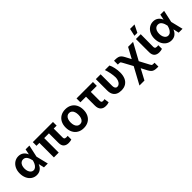

<svg xmlns="http://www.w3.org/2000/svg" viewBox="299 -2261 3958 3958"><g transform="rotate(-45 2277.5 -282.0)"><path d="M36.5 -265.6Q36.5 -344.7 66.9 -406.5Q97.4 -468.3 150 -502.7Q202.6 -537.1 267 -537.1Q331.4 -537.1 377.5 -504Q423.6 -470.9 446.6 -411.9H489.9L526.1 -266.6L591.2 0H478.8L418.2 -266.6Q405.7 -332.4 375.4 -377Q345.1 -421.6 290.1 -421.6Q255.7 -421.6 230.1 -402.2Q204.5 -382.8 190.7 -347.4Q176.8 -311.9 176.8 -265.9Q176.8 -220.3 190.6 -184.3Q204.4 -148.3 229 -127.6Q253.6 -107 285.4 -107Q320.6 -107 348.2 -130.9Q375.8 -154.8 393 -190.3Q410.1 -225.8 418.2 -263.7L473.6 -530.3H584.3L526.1 -263.7L489.9 -121.2H448.3Q425.5 -61 379.3 -25.1Q333.1 10.7 264.9 10.7Q198.9 10.3 146.7 -24.8Q94.5 -60 65.5 -122.8Q36.5 -185.5 36.5 -265.6Z M1272.3 -423.3H684.1V-530.3H1272.3ZM909.3 0H768.9V-530.3H909.3ZM1186.8 -530.3V-164.9Q1186.8 -144.1 1193.1 -132.5Q1199.4 -121 1211.8 -116.1Q1224.1 -111.3 1243.1 -111.3Q1255 -111.3 1263 -112.1Q1271 -112.9 1281.6 -113.8Q1282.1 -114.2 1282.8 -114.2Q1283.5 -114.2 1284.1 -114.2V-7.2Q1239.8 6.3 1197.2 6.3Q1125.7 6.3 1086.5 -30.9Q1047.4 -68 1047.4 -147.9V-530.3Z M1375.1 -263.2Q1375.1 -345.3 1406.8 -407Q1438.4 -468.8 1497.5 -502.9Q1556.5 -537.1 1635.6 -537.1Q1714.6 -537.1 1773.7 -502.9Q1832.8 -468.8 1864.3 -407Q1895.7 -345.3 1895.7 -263.2Q1895.7 -182.2 1864.3 -120.2Q1832.8 -58.2 1773.7 -24Q1714.6 10.2 1635.6 10.2Q1556.5 10.2 1497.5 -24Q1438.4 -58.2 1406.8 -120.2Q1375.1 -182.2 1375.1 -263.2ZM1748.7 -264.4Q1748.7 -311.3 1736 -348.1Q1723.4 -385 1698.2 -406Q1673 -427 1636.7 -427Q1599.8 -427 1573.9 -406Q1547.9 -385 1534.7 -348.4Q1521.6 -311.9 1521.6 -264.4Q1521.6 -216.9 1534.7 -180.2Q1547.9 -143.6 1573.9 -122.6Q1599.8 -101.6 1636.7 -101.6Q1673 -101.6 1698.2 -122.6Q1723.4 -143.6 1736 -180.5Q1748.7 -217.4 1748.7 -264.4Z M2437.6 -417.2H1958.7V-530.3H2437.6ZM2261.8 -530.3V-159.7Q2261.8 -139 2267.4 -127Q2273 -115 2282.9 -110.4Q2292.8 -105.8 2307.9 -105.8Q2322.4 -105.8 2333.8 -108Q2345.3 -110.2 2355.4 -113.3L2370.7 -6Q2347 2.5 2326.8 6.1Q2306.7 9.8 2279.2 9.8Q2203.6 9.8 2162.5 -33Q2121.4 -75.7 2121.4 -160.3V-530.3Z M2661.6 -530.3V-196.4Q2661.6 -163.4 2670.2 -142.9Q2678.7 -122.4 2692.8 -113.2Q2706.8 -104 2725.1 -104Q2758.1 -104 2783.4 -127.5Q2808.8 -151.1 2822.5 -189.1Q2836.3 -227.1 2836.3 -269.5Q2834.3 -331.8 2820.8 -401.2Q2807.3 -470.5 2785.7 -530.3H2918.5Q2942.5 -484.8 2958.4 -413.3Q2974.2 -341.9 2974.2 -269.5Q2974.2 -188.4 2948.4 -125.7Q2922.6 -63 2868 -26.6Q2813.4 9.8 2729.6 9.8Q2665.5 9.8 2618.7 -12.8Q2571.9 -35.5 2546.5 -81.9Q2521.2 -128.3 2521.2 -198.3V-530.3Z M3309.2 -252.6H3362.3L3518.1 41Q3529.7 63.2 3537.4 72.4Q3545.1 81.5 3554.6 84.2Q3564.1 86.8 3585.1 86.8H3616.1V199.2H3585.1Q3534.7 199.2 3503.1 190.2Q3471.6 181.3 3448.6 159Q3425.6 136.7 3402.4 94.3L3334.6 -35.2L3209.5 199.2H3064.2ZM3085.4 -421.4H3054.4V-532.8H3085.4Q3135.9 -532.8 3167.7 -523.6Q3199.6 -514.4 3222.6 -492Q3245.6 -469.5 3268.7 -425.9L3336 -298.2L3462 -530.3H3607.3L3367.3 -91H3305.4L3152.9 -372.6Q3139.5 -397.9 3132.3 -407Q3125.1 -416.1 3116 -418.7Q3106.8 -421.4 3085.4 -421.4Z M3830.4 -530.3 3828.4 -164.9Q3828.9 -144.6 3835.2 -132.8Q3841.5 -121 3853.8 -116.1Q3866.1 -111.3 3884.9 -111.3Q3899.9 -111.3 3918.7 -113.4Q3924 -114.2 3926.6 -114.2V-7.4Q3906.6 -1.2 3884.9 2.5Q3863.3 6.3 3839.7 6.3Q3768.7 6.3 3729.7 -31.1Q3690.6 -68.4 3690.1 -147.9V-530.3ZM3752.2 -763.1H3882.3L3801.3 -599.2H3716Z M3964.2 -265.6Q3964.2 -344.7 3994.7 -406.5Q4025.1 -468.3 4077.7 -502.7Q4130.3 -537.1 4194.8 -537.1Q4259.1 -537.1 4305.2 -504Q4351.3 -470.9 4374.4 -411.9H4417.6L4453.8 -266.6L4518.9 0H4406.5L4345.9 -266.6Q4333.5 -332.4 4303.1 -377Q4272.8 -421.6 4217.8 -421.6Q4183.5 -421.6 4157.9 -402.2Q4132.3 -382.8 4118.4 -347.4Q4104.6 -311.9 4104.6 -265.9Q4104.6 -220.3 4118.3 -184.3Q4132.1 -148.3 4156.7 -127.6Q4181.3 -107 4213.1 -107Q4248.4 -107 4276 -130.9Q4303.6 -154.8 4320.7 -190.3Q4337.8 -225.8 4345.9 -263.7L4401.3 -530.3H4512.1L4453.8 -263.7L4417.6 -121.2H4376.1Q4353.3 -61 4307.1 -25.1Q4260.9 10.7 4192.6 10.7Q4126.7 10.3 4074.4 -24.8Q4022.2 -60 3993.2 -122.8Q3964.2 -185.5 3964.2 -265.6Z"/></g></svg>

Font: Pretendard JP Variable
Style: Regular
Weight: 400
Designer: Base glyphs from Inter by Rasmus Andersson; Hangul glyphs from Noto Sans CJK(Source Han Sans) by Jang Soo-young and Kang
Foundry: Kil Hyung-jin
Version: Version 1.307;Glyphs 3.2 (3192)